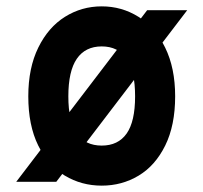

<svg xmlns="http://www.w3.org/2000/svg" viewBox="-20 -572 640 604"><path d="M300 -426Q248.4 -426 221.7 -387.2Q195 -348.4 195 -269Q195 -189.6 221.7 -151.8Q248.4 -114 300 -114Q351.6 -114 378.3 -151.8Q405 -189.6 405 -269Q405 -348.4 378.3 -387.2Q351.6 -426 300 -426ZM300 -552Q363 -552 415.5 -519.2Q468 -486.4 499.5 -422.4Q531 -358.4 531 -269Q531 -177.6 499.8 -114.3Q468.6 -51 416.1 -19.5Q363.6 12 300 12Q236.4 12 183.9 -19.5Q131.4 -51 100.2 -114.3Q69 -177.6 69 -269Q69 -358.4 100.5 -422.4Q132 -486.4 184.5 -519.2Q237 -552 300 -552ZM569 -540 157 0H31L443 -540Z"/></svg>

Font: Fliege Mono Thin
Style: Regular
Weight: 100
Version: Version 0.020;Glyphs 3.3 (3306)